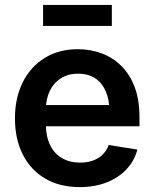

<svg xmlns="http://www.w3.org/2000/svg" viewBox="-20 -746 623 777"><path d="M302.7 11.2Q221.7 11.2 162.8 -23.4Q104 -58.1 72.3 -120.6Q40.5 -183.1 40.5 -267.1Q40.5 -349.6 72 -412.8Q103.5 -476.1 160.9 -511.5Q218.3 -546.9 294.9 -546.9Q346.2 -546.9 391.4 -530Q436.5 -513.2 470.9 -479.2Q505.4 -445.3 524.9 -393.8Q544.4 -342.3 544.4 -272.9V-234.9H98.1V-320.8H481.4L422.9 -295.9Q422.9 -341.8 408.2 -376Q393.6 -410.2 365.5 -429Q337.4 -447.8 295.9 -447.8Q254.9 -447.8 225.6 -428.7Q196.3 -409.7 180.9 -376.7Q165.5 -343.8 165.5 -302.7V-244.6Q165.5 -194.3 182.6 -159.2Q199.7 -124 231.2 -106Q262.7 -87.9 304.7 -87.9Q333 -87.9 356 -96.2Q378.9 -104.5 395.3 -120.4Q411.6 -136.2 419.9 -159.2L536.1 -140.6Q523.9 -95.2 491.9 -61Q460 -26.9 411.6 -7.8Q363.3 11.2 302.7 11.2ZM432.6 -726.1V-641.1H154.3V-726.1Z"/></svg>

Font: Inter 18pt SemiBold
Style: Regular
Weight: 600
Designer: Rasmus Andersson
Foundry: rsms
Version: Version 4.001;git-66647c0bb